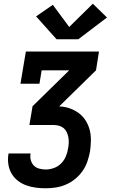

<svg xmlns="http://www.w3.org/2000/svg" viewBox="-20 -807 640 1032"><path d="M226 205Q199 205 172 201.5Q145 198 120.5 189Q96 180 75.5 164Q55 148 42 125.5Q29 103 25 76.5Q21 50 25 23Q25 22 25.5 20.5Q26 19 26 18H145Q145 19 144.5 19.5Q144 20 144 20Q141 38 146 55Q151 72 162.5 83.5Q174 95 191.5 99.5Q209 104 226 104Q248 104 270 96Q292 88 308.5 71.5Q325 55 334 33.5Q343 12 346 -10Q349 -25 349.5 -40Q350 -55 347.5 -69Q345 -83 339 -96Q333 -109 322.5 -118Q312 -127 298 -131Q284 -135 269 -135H138L155 -236L352 -429H204L192 -357H90L119 -530H512L496 -429L299 -236V-235Q328 -234 355 -224.5Q382 -215 403.5 -199Q425 -183 440 -159.5Q455 -136 462 -109Q469 -82 468.5 -52.5Q468 -23 464 6Q459 33 450 60Q441 87 424.5 111Q408 135 385 154Q362 173 335.5 184.5Q309 196 281.5 200.5Q254 205 226 205ZM401 -596H284L174 -719L264 -781L352 -662L479 -787L555 -713Z"/></svg>

Font: Iosevka Curly Slab ExObl
Style: Bold
Weight: 700
Width: 7
Italic angle: -9°
Monospace: yes
Designer: Belleve Invis
Foundry: Belleve Invis
Version: Version 11.0.0; ttfautohint (v1.8.3)